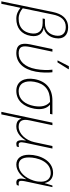

<svg xmlns="http://www.w3.org/2000/svg" viewBox="877 -1707 1050 2872"><g transform="rotate(90 1402.0 -271.0)"><path d="M-14 234H23L83 -52C131 -15 177 10 246 10C380 10 479 -61 503 -206C521 -317 472 -384 380 -401C470 -419 525 -491 537 -577C558 -699 488 -765 377 -765C241 -765 174 -672 146 -539ZM246 -25C181 -25 135 -49 90 -86L183 -535C207 -654 260 -730 371 -730C465 -730 515 -674 498 -576C482 -483 422 -418 316 -418H249L242 -384H309C443 -384 482 -305 464 -205C446 -101 381 -25 246 -25Z M871 -606H899L1000 -768L1002 -776H956L872 -613ZM759 10C900 10 1003 -91 1038 -282C1054 -372 1055 -461 1047 -530H1008C1017 -462 1015 -369 999 -283C968 -113 876 -25 764 -25C663 -25 644 -78 670 -203L739 -530H700L630 -199C599 -50 645 10 759 10Z M1325 10C1472 10 1563 -100 1592 -259C1609 -360 1594 -441 1532 -494H1670L1677 -530H1470C1296 -530 1181 -440 1149 -260C1124 -114 1179 10 1325 10ZM1333 -25C1211 -25 1166 -122 1189 -258C1217 -417 1313 -494 1472 -494H1491C1555 -440 1569 -359 1552 -258C1527 -119 1451 -25 1333 -25Z M1639 234H1677L1727 -1C1732 -25 1736 -46 1739 -64H1742C1756 -19 1787 10 1860 10C1961 10 2034 -74 2065 -131H2068C2057 -54 2062 10 2115 10C2131 10 2149 6 2159 2L2166 -30C2155 -27 2141 -25 2129 -25C2097 -25 2086 -47 2101 -119L2188 -530H2150L2093 -262C2064 -126 1963 -25 1863 -25C1772 -25 1744 -82 1766 -186L1839 -530H1801Z M2428 10C2526 10 2608 -71 2644 -136H2647C2630 -49 2631 10 2695 10C2707 10 2724 6 2735 2L2742 -30C2731 -26 2717 -25 2706 -25C2678 -25 2671 -41 2671 -65C2671 -81 2674 -101 2678 -121L2765 -530H2741L2706 -416H2703C2690 -485 2639 -540 2553 -540C2369 -540 2281 -341 2281 -179C2281 -58 2336 10 2428 10ZM2437 -25C2356 -25 2321 -81 2321 -179C2321 -300 2379 -505 2555 -505C2628 -505 2684 -457 2684 -361C2684 -338 2683 -296 2667 -248C2627 -122 2537 -25 2437 -25Z"/></g></svg>

Font: Noto Sans ExtraLight
Style: Italic
Weight: 200
Italic angle: -12°
Designer: Monotype Design Team
Foundry: Monotype Imaging Inc.
Version: Version 2.013